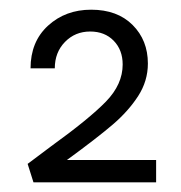

<svg xmlns="http://www.w3.org/2000/svg" viewBox="-20 -782 373 396"><path d="M302 -452V-406H49L37 -444L85 -480Q164 -537 198.5 -572.5Q233 -608 233 -649Q233 -679 214.5 -698Q196 -717 166 -717Q135 -717 114 -695.5Q93 -674 93 -641H43Q43 -696 79 -729Q115 -762 168 -762Q222 -762 253.5 -730.5Q285 -699 285 -651Q285 -615 265 -584Q245 -553 213 -525.5Q181 -498 118 -452Z"/></svg>

Font: Ysabeau SC
Style: Regular
Weight: 400
Designer: Christian Thalmann (Catharsis Fonts)
Version: Version 0.003